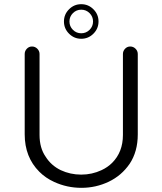

<svg xmlns="http://www.w3.org/2000/svg" viewBox="-20 -901 780 922"><path d="M311.5 -739.3Q335.9 -714.8 370.1 -714.8Q404.3 -714.8 428.7 -739.3Q453.1 -763.7 453.1 -797.9Q453.1 -832 428.7 -856.4Q404.3 -880.9 370.1 -880.9Q335.9 -880.9 311.5 -856.4Q287.1 -832 287.1 -797.9Q287.1 -763.7 311.5 -739.3ZM330.1 -757.8Q313.5 -774.4 313.5 -797.9Q313.5 -821.3 330.1 -837.9Q346.7 -854.5 370.1 -854.5Q393.6 -854.5 410.2 -837.9Q426.8 -821.3 426.8 -797.9Q426.8 -774.4 410.2 -757.8Q393.6 -741.2 370.1 -741.2Q346.7 -741.2 330.1 -757.8ZM240.2 -27.3Q301.8 1 371.1 1Q440.4 1 502 -28.3Q563.5 -57.6 602.5 -114.3Q641.6 -172.9 641.6 -255.9V-641.6Q641.6 -656.2 630.9 -667Q620.1 -677.7 605.5 -677.7Q590.8 -677.7 580.6 -667Q570.3 -656.2 570.3 -641.6V-252.9Q570.3 -170.9 518.6 -119.1Q497.1 -97.7 467.8 -84Q421.9 -62.5 370.1 -62.5Q317.4 -62.5 271.5 -84Q225.6 -106.4 199.2 -148.4Q169.9 -190.4 169.9 -252.9V-641.6Q169.9 -656.2 159.2 -667Q148.4 -677.7 133.8 -677.7Q119.1 -677.7 108.9 -667Q98.6 -656.2 98.6 -641.6V-255.9Q98.6 -146.5 168.9 -76.2Q199.2 -45.9 240.2 -27.3Z"/></svg>

Font: FakePearl
Style: ExtraLight
Weight: 300
Version: Version 1.2